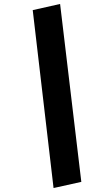

<svg xmlns="http://www.w3.org/2000/svg" viewBox="-20 -836 550 968"><path d="M283 -816 145 -785 250 112 390 81Z"/></svg>

Font: Fira Sans
Style: Bold Italic
Weight: 700
Italic angle: -8°
Designer: bBox Type GmbH & Carrois Corporate GbR & Edenspiekermann AG
Foundry: bBox Type GmbH & Carrois Corporate GbR & Edenspiekermann AG
Version: Version 4.301;PS 004.301;hotconv 1.0.88;makeotf.lib2.5.64775